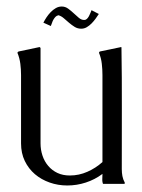

<svg xmlns="http://www.w3.org/2000/svg" viewBox="-20 -567 439 592"><path d="M187.5 4.9Q158.7 4.9 133.1 -4.2Q107.4 -13.2 87.6 -30Q67.9 -46.9 56.4 -70.8Q44.9 -94.7 44.9 -125V-335.4Q44.9 -353 42.7 -370.4Q40.5 -387.7 33.7 -404.3L34.7 -406.2L37.1 -408.2L102.1 -421.9Q104 -420.9 105 -418.9V-125Q105 -105 111.1 -86.9Q117.2 -68.8 128.9 -55.2Q140.6 -41.5 157.2 -33.7Q173.8 -25.9 195.3 -25.9Q223.6 -25.9 249.5 -37.4Q275.4 -48.8 295.9 -67.4V-335.4Q295.9 -353 293.9 -370.4Q292 -387.7 285.2 -404.3Q285.6 -406.2 287.6 -408.2L353.5 -421.9L354.5 -420.9Q356 -326.7 355.7 -233.2Q355.5 -139.6 355.5 -45.4Q355.5 -34.7 357.4 -24.2Q359.4 -13.7 364.7 -3.9V-1L362.8 0H298.3Q297.4 0 296.9 -2Q296.4 -3.9 295.9 -6.3Q295.4 -8.8 295.4 -11Q295.4 -13.2 295.4 -14.2L295.9 -30.8Q272.5 -13.2 244.6 -4.2Q216.8 4.9 187.5 4.9ZM113.8 -497.1Q117.7 -504.9 123.5 -513.7Q129.4 -522.5 136.5 -529.8Q143.6 -537.1 152.1 -542Q160.6 -546.9 170.4 -546.9Q181.2 -546.9 190.2 -540.3Q199.2 -533.7 207.3 -526.1Q215.3 -518.6 223.1 -512Q231 -505.4 239.7 -505.4Q244.6 -505.4 248 -508.8Q251.5 -512.2 254.2 -517.1Q256.8 -522 258.8 -527.1Q260.7 -532.2 262.2 -535.6L284.7 -523.9Q280.3 -517.1 274.7 -509.3Q269 -501.5 262.2 -494.6Q255.4 -487.8 247.6 -483.2Q239.7 -478.5 230.5 -478.5Q219.2 -478.5 210.2 -484.1Q201.2 -489.7 192.9 -496.8Q184.6 -503.9 176.8 -510.7Q168.9 -517.6 160.2 -520Q154.3 -518.6 150.9 -514.9Q147.5 -511.2 144.8 -506.6Q142.1 -502 140.4 -496.6Q138.7 -491.2 136.7 -486.8Z"/></svg>

Font: CAT Linz
Style: Regular
Weight: 400
Designer: Peter Wiegel
Foundry: Peter Wiegel
Version: Version 1.08